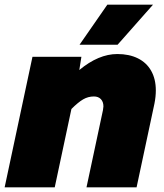

<svg xmlns="http://www.w3.org/2000/svg" viewBox="-38 -808 708 828"><path d="M408 -349Q408 -369 397 -380.5Q386 -392 367 -392Q342 -392 320.5 -379.5Q299 -367 270 -338L198 0H-18L102 -563H313L304 -506Q387 -575 468 -575Q519 -575 556.5 -556.5Q594 -538 614 -502.5Q634 -467 634 -418Q634 -391 628 -361L551 0H335L406 -333Q408 -345 408 -349ZM425 -788H622L469 -615H305Z"/></svg>

Font: Azeret Mono Black
Style: Italic
Weight: 900
Italic angle: -12°
Designer: Martin Vácha
Foundry: Displaay
Version: Version 1.000; Glyphs 3.0.3, build 3074